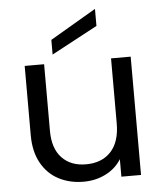

<svg xmlns="http://www.w3.org/2000/svg" viewBox="-55 -830 750 886"><g transform="rotate(-5 320.0 -387.0)"><path d="M563 -548V0H472V-81Q446 -39 399.5 -15.5Q353 8 297 8Q233 8 182 -18.5Q131 -45 101.5 -98Q72 -151 72 -227V-548H162V-239Q162 -158 203 -114.5Q244 -71 315 -71Q388 -71 430 -116Q472 -161 472 -247V-548ZM418 -703 205 -589V-657L418 -782Z"/></g></svg>

Font: A Bank Premium Regular
Style: Regular
Weight: 400
Designer: Ninad Kale (Devanagari), Jonny Pinhorn (Latin), Htun Naung (Myanmar)
Foundry: Indian Type Foundry
Version: 4.004